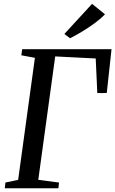

<svg xmlns="http://www.w3.org/2000/svg" viewBox="-20 -1006 616 1026"><path d="M5.5 0 9 -30.5 77 -45 166.5 -697 94 -710.5 98.5 -743H576L550.5 -509L500 -508.5L491.5 -693.5L275 -704.5L184.5 -45L295.5 -30.5L292 0ZM354.5 -801.5 324 -824.5 472 -985.5 541 -929.5Q518 -905.5 485.5 -881.8Q453 -858 418.5 -837.2Q384 -816.5 354.5 -801.5Z"/></svg>

Font: Merriweather 72pt
Style: Italic
Weight: 400
Italic angle: -7.8°
Version: Version 2.101